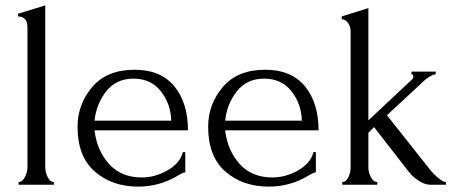

<svg xmlns="http://www.w3.org/2000/svg" viewBox="-20 -686 1701 713"><path d="M180 0H49V-10Q63 -10 72.5 -28.5Q82 -47 82 -65V-577Q82 -591 80.5 -600Q79 -609 70.5 -617Q62 -625 47 -625V-635L148 -666V-65Q148 -47 157 -28.5Q166 -10 180 -10Z M678 -202H331Q340 -127 385 -77Q430 -27 507 -27Q555 -27 601.5 -53Q648 -79 659 -121H668V-46Q660 -46 637 -32Q571 7 493 7Q396 7 332 -49Q268 -105 268 -215Q268 -299 322.5 -363Q377 -427 480 -427Q577 -427 627.5 -365.5Q678 -304 678 -202ZM331 -238H616Q614 -301 577 -347.5Q540 -394 476 -394Q412 -394 375 -347.5Q338 -301 331 -238Z M1163 -202H816Q825 -127 870 -77Q915 -27 992 -27Q1040 -27 1086.5 -53Q1133 -79 1144 -121H1153V-46Q1145 -46 1122 -32Q1056 7 978 7Q881 7 817 -49Q753 -105 753 -215Q753 -299 807.5 -363Q862 -427 965 -427Q1062 -427 1112.5 -365.5Q1163 -304 1163 -202ZM816 -238H1101Q1099 -301 1062 -347.5Q1025 -394 961 -394Q897 -394 860 -347.5Q823 -301 816 -238Z M1636 0H1579Q1552 0 1522 -24Q1509 -34 1498 -48L1369 -214L1348 -193V-63Q1348 -46 1357.5 -28Q1367 -10 1381 -10V0H1251V-10Q1265 -10 1273.5 -27.5Q1282 -45 1282 -63V-572Q1282 -587 1272.5 -600.5Q1263 -614 1249 -615V-625L1348 -656V-239L1510 -391Q1515 -396 1515 -403Q1515 -410 1508 -410V-420H1598V-410Q1589 -410 1573 -400L1559 -390L1417 -258L1565 -71Q1580 -51 1591 -40Q1621 -10 1636 -10Z"/></svg>

Font: Forum
Style: Regular
Weight: 400
Designer: Denis Masharov
Foundry: Denis Masharov
Version: Version 1.000